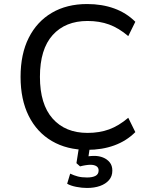

<svg xmlns="http://www.w3.org/2000/svg" viewBox="-20 -734 761 952"><path d="M412 9Q312 9 237.5 -34.5Q163 -78 122.5 -159Q82 -240 82 -353Q82 -466 122.5 -546.5Q163 -627 237 -670.5Q311 -714 412 -714Q486 -714 546.5 -692Q607 -670 651 -626L616 -555Q569 -595 521 -612.5Q473 -630 414 -630Q304 -630 241 -560Q178 -490 178 -353Q178 -217 241 -146Q304 -75 414 -75Q473 -75 521 -92.5Q569 -110 616 -150L651 -79Q607 -35 546.5 -13Q486 9 412 9ZM411 198Q386 198 358 192.5Q330 187 313 177L328 127Q347 136 366 141Q385 146 412 146Q438 146 453.5 138Q469 130 469 111Q469 97 458 90Q447 83 428 83Q419 83 405.5 85Q392 87 377 91L359 75L374 -20H428L416 59L391 47Q402 43 417.5 41Q433 39 448 39Q471 39 491 47Q511 55 524 71Q537 87 537 112Q537 140 520.5 159Q504 178 476 188Q448 198 411 198Z"/></svg>

Font: Nunito Sans 6pt
Style: Regular
Weight: 400
Version: Version 3.101;gftools[0.9.27]